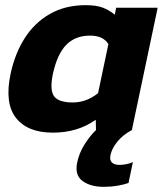

<svg xmlns="http://www.w3.org/2000/svg" viewBox="-20 -504 639 744"><path d="M382 220Q331 220 300 197.5Q269 175 279 126Q287 88 308 55Q329 22 352 0L351 -40Q281 10 185 10Q87 10 42 -47Q-3 -104 21 -218Q38 -297 76 -356.5Q114 -416 173.5 -450Q233 -484 312 -484Q353 -484 378 -474.5Q403 -465 425 -447L430 -474H591L491 0Q457 18 435.5 44Q414 70 408 97Q404 117 414 126Q424 135 443 135Q456 135 470.5 132Q485 129 495 124L478 205Q462 211 436 215.5Q410 220 382 220ZM262 -107Q315 -107 360 -143L400 -333Q380 -366 329 -366Q272 -366 237 -330.5Q202 -295 185 -218Q172 -155 189.5 -131Q207 -107 262 -107Z"/></svg>

Font: Kanit SemiBold
Style: Italic
Weight: 600
Italic angle: -12°
Designer: Katatrad Team
Foundry: CadsonDemak
Version: Version 2.000; ttfautohint (v1.8.3)